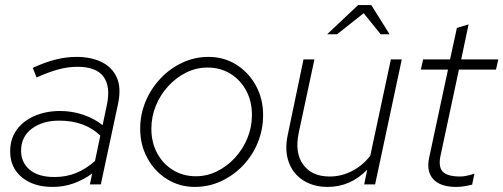

<svg xmlns="http://www.w3.org/2000/svg" viewBox="-20 -726 1982 756"><path d="M187 10Q112 10 66 -28Q20 -66 20 -130Q20 -179 45.5 -214.5Q71 -250 116 -269.5Q161 -289 217 -289Q264 -289 308 -274Q352 -259 384 -233L401 -314Q416 -385 387.5 -424Q359 -463 285 -463Q247 -463 209 -452.5Q171 -442 124 -421L109 -459Q160 -482 201 -492Q242 -502 281 -502Q339 -502 380.5 -481.5Q422 -461 440 -420.5Q458 -380 445 -318L377 0H334L343 -43Q309 -18 270 -4Q231 10 187 10ZM195 -29Q241 -29 280 -45Q319 -61 354 -92L375 -192Q314 -251 213 -251Q148 -251 105.5 -219.5Q63 -188 63 -132Q63 -87 96.5 -58Q130 -29 195 -29Z M747 10Q687 10 638 -20.5Q589 -51 560.5 -103Q532 -155 532 -219Q532 -276 553.5 -327Q575 -378 612.5 -417.5Q650 -457 698.5 -479.5Q747 -502 801 -502Q862 -502 910.5 -471.5Q959 -441 987.5 -389Q1016 -337 1016 -273Q1016 -216 995 -164.5Q974 -113 936.5 -74Q899 -35 850.5 -12.5Q802 10 747 10ZM751 -32Q795 -32 834.5 -51.5Q874 -71 905 -104.5Q936 -138 954 -181.5Q972 -225 972 -273Q972 -327 949.5 -369Q927 -411 887.5 -435.5Q848 -460 797 -460Q753 -460 713.5 -440.5Q674 -421 643 -387.5Q612 -354 594 -310.5Q576 -267 576 -219Q576 -166 598.5 -123.5Q621 -81 661 -56.5Q701 -32 751 -32Z M1270 10Q1215 10 1174.5 -15.5Q1134 -41 1117 -87.5Q1100 -134 1113 -195L1175 -492H1218L1156 -202Q1140 -124 1174 -77.5Q1208 -31 1278 -31Q1325 -31 1367 -53Q1409 -75 1438 -113L1519 -492H1562L1457 0H1414L1426 -58Q1360 10 1270 10ZM1268 -591 1390 -706H1442L1514 -591H1479L1412 -674L1307 -591Z M1776 10Q1714 10 1686 -20.5Q1658 -51 1670 -106L1744 -452H1637L1646 -492H1752L1779 -616L1825 -630L1796 -492H1942L1933 -452H1787L1715 -115Q1705 -70 1723 -50.5Q1741 -31 1792 -31Q1803 -31 1815.5 -33.5Q1828 -36 1848 -42L1839 1Q1823 5 1807.5 7.5Q1792 10 1776 10Z"/></svg>

Font: Red Hat Display
Style: Italic
Weight: 300
Italic angle: -12°
Designer: Pentagram, MCKL
Foundry: Pentagram, MCKL
Version: Version 1.023